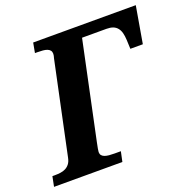

<svg xmlns="http://www.w3.org/2000/svg" viewBox="-150 -837 949 960"><g transform="rotate(-20 324.5 -357.0)"><path d="M254.9 -137.2Q250.5 -116.7 248.3 -103.8Q246.1 -90.8 246.1 -86.9Q246.1 -76.2 251.5 -69.6Q256.8 -63 266.6 -59.3Q276.4 -55.7 289.8 -54.4Q303.2 -53.2 318.8 -53.2H352.1L340.8 0H-22.9L-12.2 -53.2H1Q16.6 -53.2 31.5 -55.2Q46.4 -57.1 58.6 -63.5Q70.8 -69.8 79.8 -81.5Q88.9 -93.3 92.8 -112.8L196.8 -604Q198.7 -609.4 200 -616.2Q201.2 -623 201.2 -627Q201.2 -637.7 195.8 -644.5Q190.4 -651.4 180.9 -655Q171.4 -658.7 158 -659.9Q144.5 -661.1 128.9 -661.1H116.2L126 -713.9H671.9L638.2 -518.1H571.8L569.8 -565.9Q568.8 -587.9 564.5 -604Q560.1 -620.1 551 -631.1Q542 -642.1 528.1 -647.5Q514.2 -652.8 494.1 -652.8H363.8Z"/></g></svg>

Font: Droid Serif
Style: Bold Italic
Weight: 700
Italic angle: -12°
Designer: Monotype Design team
Foundry: Monotype Imaging Inc.
Version: Version 1.03